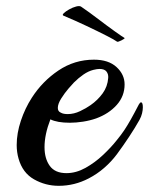

<svg xmlns="http://www.w3.org/2000/svg" viewBox="-20 -591 482 621"><path d="M267 -14Q221 10 170 10Q127 10 90 -11Q53 -32 40 -78Q34 -99 34 -122Q34 -160 47.5 -200.5Q61 -241 83 -275Q117 -328 169 -363Q221 -398 284 -398Q331 -398 357 -374Q383 -350 383 -318Q383 -280 357.5 -251.5Q332 -223 291 -208Q271 -201 248.5 -197.5Q226 -194 206 -194Q165 -194 143 -205Q124 -156 124 -115Q124 -78 141 -54.5Q158 -31 195 -31Q226 -31 256.5 -48Q287 -65 313.5 -90Q340 -115 358 -138Q372 -155 382 -170Q392 -185 403 -204.5Q414 -224 429 -253Q433 -260 436 -260Q442 -260 442 -244Q442 -235 439.5 -224.5Q437 -214 431 -203Q417 -178 397.5 -148.5Q378 -119 358 -92Q340 -68 317 -48Q294 -28 267 -14ZM176 -227Q181 -224 187 -223Q193 -222 199 -222Q219 -222 239 -231.5Q259 -241 273 -251Q296 -267 312 -289Q328 -311 330 -339Q331 -351 324.5 -359.5Q318 -368 302 -368Q294 -368 282 -365Q266 -361 250 -350Q234 -339 219 -324Q214 -319 201.5 -304.5Q189 -290 178 -272.5Q167 -255 167 -242Q167 -231 176 -227ZM359 -456Q351 -462 323.5 -476Q296 -490 259 -507.5Q222 -525 186 -540Q180 -542 186 -548Q192 -554 203.5 -560.5Q215 -567 226.5 -570Q238 -573 243 -569Q268 -552 297.5 -529.5Q327 -507 351.5 -489.5Q376 -472 383 -468Q384 -466 373 -460.5Q362 -455 359 -456Z"/></svg>

Font: Playball
Style: Regular
Weight: 400
Designer: Robert E. Leuschke
Foundry: Robert E. Leuschke
Version: Version 1.010